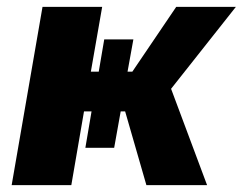

<svg xmlns="http://www.w3.org/2000/svg" viewBox="-20 -540 708 560"><path d="M407 0H584L479 -281L668 -520H494L366 -331H352L369 -425H284L268 -331H245L278 -520H104L14 0H188L225 -215H247L229 -109H313L332 -215H345Z"/></svg>

Font: Fixel Display ExtraBold
Style: Italic
Weight: 800
Italic angle: -10°
Designer: AlfaBravo + MacPaw
Foundry: Kyrylo Tkachov, Marchela Mozhyna, Serhii Makarenko, Maria Weinstein, Zakhar Kryvoshyya
Version: Version 1.210;Glyphs 3.2 (3217)